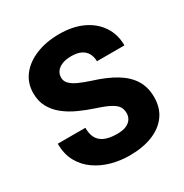

<svg xmlns="http://www.w3.org/2000/svg" viewBox="-168 -855 958 998"><g transform="rotate(-30 311.0 -356.0)"><path d="M326.2 9.8Q271.5 9.8 219.2 -4.4Q167 -18.6 124.8 -47.9Q82.5 -77.1 57.4 -122.3Q32.2 -167.5 32.2 -230.5H197.8Q197.8 -199.7 206.3 -178.7Q214.8 -157.7 231.4 -144.8Q248 -131.8 272 -126Q295.9 -120.1 326.2 -120.1Q360.4 -120.1 381.3 -129.6Q402.3 -139.2 412.1 -154.8Q421.9 -170.4 421.9 -189Q421.9 -210.9 412.6 -227.3Q403.3 -243.7 376 -259Q348.6 -274.4 293.9 -292Q246.6 -307.6 203.4 -327.4Q160.2 -347.2 126.5 -374Q92.8 -400.9 73 -436.8Q53.2 -472.7 53.2 -520.5Q53.2 -581.5 88.1 -626.5Q123 -671.4 184.1 -696Q245.1 -720.7 323.2 -720.7Q402.3 -720.7 461.7 -693.4Q521 -666 554.4 -616.2Q587.9 -566.4 587.9 -500H422.9Q422.9 -526.4 411.9 -546.6Q400.9 -566.9 378.2 -578.4Q355.5 -589.8 319.8 -589.8Q286.1 -589.8 263.4 -580.1Q240.7 -570.3 229.7 -554.4Q218.8 -538.6 218.8 -518.6Q218.8 -497.6 234.6 -481.4Q250.5 -465.3 280 -451.9Q309.6 -438.5 350.6 -425.3Q427.7 -401.4 480.5 -369.4Q533.2 -337.4 560.3 -293.7Q587.4 -250 587.4 -189.9Q587.4 -126.5 555.2 -81.8Q522.9 -37.1 464.4 -13.7Q405.8 9.8 326.2 9.8Z"/></g></svg>

Font: Heebo ExtraBold
Style: Regular
Weight: 800
Designer: Oded Ezer
Foundry: Ezer Type House
Version: Version 3.100